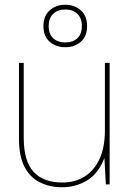

<svg xmlns="http://www.w3.org/2000/svg" viewBox="-20 -777 553 809"><path d="M242 12Q190 12 148.5 -8.5Q107 -29 83.5 -73.5Q60 -118 60 -191V-512H80V-196Q80 -99 121 -53.5Q162 -8 243 -8Q297 -8 337 -33.5Q377 -59 399.5 -107.5Q422 -156 422 -228V-512H442V0H426L420 -111Q394 -45 346.5 -16.5Q299 12 242 12ZM255 -578Q216 -578 189.5 -601Q163 -624 163 -667Q163 -710 189.5 -733.5Q216 -757 255 -757Q294 -757 320.5 -733.5Q347 -710 347 -667Q347 -624 320.5 -601Q294 -578 255 -578ZM255 -598Q287 -598 306 -616Q325 -634 325 -667Q325 -700 306 -718.5Q287 -737 255 -737Q223 -737 204 -718.5Q185 -700 185 -667Q185 -634 204 -616Q223 -598 255 -598Z"/></svg>

Font: DM Sans 12pt Thin
Style: Regular
Weight: 250
Version: Version 4.004;gftools[0.9.30]